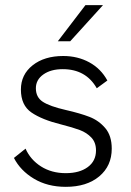

<svg xmlns="http://www.w3.org/2000/svg" viewBox="-20 -717 507 744"><path d="M34 -105 79 -141Q98 -98 139 -72Q180 -46 235 -46Q288 -46 320 -69.5Q352 -93 352 -134Q352 -165 334 -184Q316 -203 289.5 -213Q263 -223 216 -235Q143 -253 102 -281Q61 -309 61 -370Q61 -428 106.5 -464Q152 -500 225 -500Q281 -500 326 -475.5Q371 -451 396 -405L355 -375Q313 -449 223 -449Q177 -449 148 -428.5Q119 -408 119 -375Q119 -340 146 -322.5Q173 -305 234 -291Q291 -278 327 -264Q363 -250 388 -220.5Q413 -191 413 -141Q413 -74 364.5 -33.5Q316 7 235 7Q164 7 111.5 -24.5Q59 -56 34 -105ZM311 -697H379L252 -557H204Z"/></svg>

Font: Hanken Grotesk Light
Style: Regular
Weight: 300
Designer: Alfredo Marco Pradil
Foundry: Hanken Design Co.
Version: Version 3.014